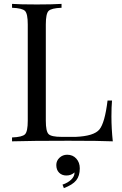

<svg xmlns="http://www.w3.org/2000/svg" viewBox="-20 -728 628 989"><path d="M216 -602V-106Q216 -52 230 -37.5Q244 -23 297 -23H370Q464 -27 492 -61Q520 -95 534 -210H557Q554 -178 554 -128Q554 -66 561 0Q494 -3 332 -3Q140 -3 42 0V-20Q95 -22 109 -36.5Q123 -51 123 -106V-602Q123 -657 109 -671.5Q95 -686 42 -688V-708Q82 -705 170 -705Q250 -705 297 -708V-688Q244 -686 230 -671.5Q216 -657 216 -602ZM364 160Q347 176 322 176Q299 176 284.5 161.5Q270 147 270 122Q270 100 286.5 84.5Q303 69 326 69Q355 69 373 89Q391 109 391 139Q391 178 372.5 201Q354 224 309 241L302 223Q329 214 346.5 197.5Q364 181 364 160Z"/></svg>

Font: Playfair Display
Style: Regular
Weight: 400
Designer: Claus Eggers S?rensen
Foundry: Claus Eggers S?rensen
Version: Version 1.003